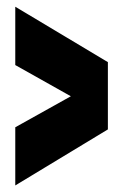

<svg xmlns="http://www.w3.org/2000/svg" viewBox="-20 -655 361 577"><path d="M25.9 -97.7V-272.5L192.9 -365.7L25.9 -459.5V-634.8L304.2 -468.3V-266.1Z"/></svg>

Font: webenart
Style: Regular
Weight: 400
Designer: Vernon Adams
Foundry: Vernon Adams
Version: Version 2.116; ttfautohint (v1.8.3)